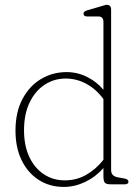

<svg xmlns="http://www.w3.org/2000/svg" viewBox="-20 -744 567 775"><path d="M42.5 -216.5Q42.5 -291.5 70.8 -344.5Q99 -397.5 145.8 -425.2Q192.5 -453 248.5 -453Q292.5 -453 331.5 -433.5Q370.5 -414 397.5 -381.5V-655Q397.5 -677.5 377.5 -677.5H332.5Q317 -677.5 317 -689Q317 -698 332.5 -702.5L384 -717.5Q392.5 -720 399.5 -722.2Q406.5 -724.5 411 -724.5Q428.5 -724.5 428.5 -705.5V-57Q428.5 -33 456.5 -28L482 -23.5Q498.5 -20.5 498.5 -10.5Q498.5 0 483 0H427.5Q409.5 0 403.5 -6.2Q397.5 -12.5 397.5 -32.5V-65.5Q365.5 -29.5 323.5 -9.5Q281.5 10.5 237.5 10.5Q180 10.5 136 -18Q92 -46.5 67.2 -97.5Q42.5 -148.5 42.5 -216.5ZM77 -218Q77 -156 98.2 -110.8Q119.5 -65.5 156.8 -40.8Q194 -16 241.5 -16Q289 -16 328.2 -38.5Q367.5 -61 397.5 -99V-344Q368.5 -384 328.8 -405.5Q289 -427 245 -427Q198.5 -427 160.2 -402Q122 -377 99.5 -330.2Q77 -283.5 77 -218Z"/></svg>

Font: Fraunces 72pt S100 Thin
Style: Regular
Weight: 100
Version: Version 1.000; ttfautohint (v1.8.3)